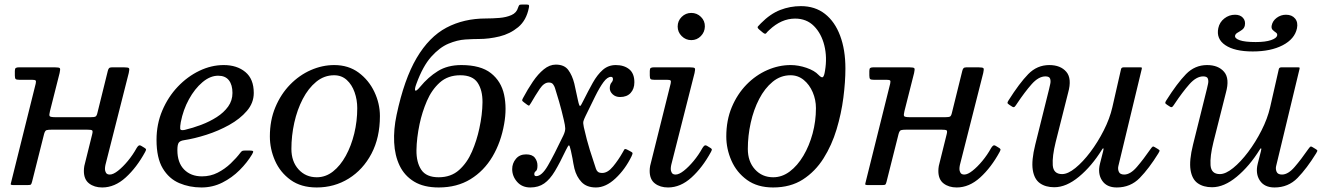

<svg xmlns="http://www.w3.org/2000/svg" viewBox="-20 -817 5884 847"><path d="M548 -495 445 -89Q444 -85 443.5 -80Q443 -75 443 -71Q443 -63 447.5 -55Q452 -47 464.5 -47Q479.5 -47 500.8 -63.8Q522 -80.5 544 -107Q566 -133.5 582.5 -163.5Q586.5 -170.5 591.2 -174.2Q596 -178 604 -173L615.5 -166Q622 -162.5 623.8 -159.2Q625.5 -156 620.5 -147Q583 -78 534.5 -34Q486 10 431 10Q396 10 373 -7.8Q350 -25.5 350 -63Q350 -67 350.5 -73.8Q351 -80.5 352 -85L386.5 -224Q390.5 -239 386.2 -242Q382 -245 363 -245H210Q192 -245 185.2 -242.8Q178.5 -240.5 174.5 -226L121.5 -15.5Q119 -5.5 116.2 -3Q113.5 -0.5 100.5 -0.5H40.5Q26 -0.5 27.2 -5.2Q28.5 -10 31 -20.5L137.5 -448Q140 -459 137 -462Q134 -465 121.5 -465H65.5Q53 -465 49.2 -468.2Q45.5 -471.5 45.5 -484V-504Q45.5 -514.5 49.8 -517.2Q54 -520 63.5 -520H221.5Q241 -520 244 -516Q247 -512 243 -495L200.5 -327Q196 -309.5 199 -304.8Q202 -300 225 -300H380Q396 -300 401.2 -302.8Q406.5 -305.5 409.5 -318L455.5 -504Q457 -511 460.5 -515.5Q464 -520 473.5 -520H526.5Q546 -520 549 -516Q552 -512 548 -495Z M670.5 -200Q670.5 -269.5 696 -329.5Q721.5 -389.5 764.2 -434.5Q807 -479.5 859.8 -504.8Q912.5 -530 967 -530Q1025.5 -530 1062.5 -499.2Q1099.5 -468.5 1099.5 -407Q1099.5 -363 1069.2 -327.8Q1039 -292.5 991.5 -266Q944 -239.5 890.8 -222.5Q837.5 -205.5 791.5 -198.5Q774.5 -196 768.5 -187.5Q762.5 -179 762.5 -155Q762.5 -99.5 792.2 -69.2Q822 -39 871 -39Q908.5 -39 940.2 -55.2Q972 -71.5 997.5 -95.8Q1023 -120 1041 -144Q1045.5 -150 1049.5 -151.5Q1053.5 -153 1064.5 -153H1079Q1093.5 -153 1096.2 -150.2Q1099 -147.5 1092 -136Q1070.5 -100 1037 -66.5Q1003.5 -33 960.8 -11.5Q918 10 868.5 10Q816 10 770.8 -9.2Q725.5 -28.5 698 -74.2Q670.5 -120 670.5 -200ZM795 -244Q831 -252.5 868 -266.5Q905 -280.5 936.2 -300.5Q967.5 -320.5 986.5 -347Q1005.5 -373.5 1005.5 -407Q1005.5 -442.5 989.8 -462.8Q974 -483 942.5 -483Q907 -483 873 -454.2Q839 -425.5 813.5 -379Q788 -332.5 777.5 -278Q774 -258 775 -249Q776 -240 795 -244Z M1170.5 -215Q1170.5 -286.5 1194.8 -344.2Q1219 -402 1259.8 -443.8Q1300.5 -485.5 1351.2 -507.8Q1402 -530 1454.5 -530Q1517 -530 1562 -496.8Q1607 -463.5 1631.5 -411.8Q1656 -360 1656 -305Q1656 -210 1618.8 -139.2Q1581.5 -68.5 1518.2 -29.2Q1455 10 1377 10Q1308 10 1262 -23.2Q1216 -56.5 1193.2 -108.2Q1170.5 -160 1170.5 -215ZM1265.5 -160Q1265.5 -104.5 1297 -69.8Q1328.5 -35 1377.5 -35Q1416.5 -35 1449 -60.5Q1481.5 -86 1505.5 -129.8Q1529.5 -173.5 1542.8 -228Q1556 -282.5 1556 -340Q1556 -377 1544.2 -410.2Q1532.5 -443.5 1509.8 -464.2Q1487 -485 1454 -485Q1410 -485 1375 -456.2Q1340 -427.5 1315.5 -380.2Q1291 -333 1278.2 -275.5Q1265.5 -218 1265.5 -160Z M2313 -782.5Q2302 -727 2266 -697.2Q2230 -667.5 2183.5 -656.2Q2137 -645 2093.5 -645Q2068 -645 2032.5 -642.8Q1997 -640.5 1958.2 -624.2Q1919.5 -608 1882.5 -566.8Q1845.5 -525.5 1817 -447.5Q1808 -423.5 1811.8 -418Q1815.5 -412.5 1833.5 -434Q1869 -477 1911.8 -503.5Q1954.5 -530 2015 -530Q2100.5 -530 2145.8 -494.2Q2191 -458.5 2203.8 -399.2Q2216.5 -340 2204 -270Q2190 -189.5 2152.5 -126.2Q2115 -63 2055.5 -26.5Q1996 10 1915.5 10Q1849.5 10 1807 -15.8Q1764.5 -41.5 1743 -86.2Q1721.5 -131 1718.8 -188.8Q1716 -246.5 1729.5 -310Q1763 -468 1818 -561.2Q1873 -654.5 1949.5 -695Q2026 -735.5 2124 -735.5Q2153.5 -735.5 2183.5 -738Q2213.5 -740.5 2236.2 -750.5Q2259 -760.5 2265.5 -783.5Q2268.5 -792 2270.8 -794.5Q2273 -797 2282.5 -797H2303Q2311.5 -797 2313.2 -794.2Q2315 -791.5 2313 -782.5ZM1831 -270Q1818 -208 1817.2 -154.5Q1816.5 -101 1838.5 -68Q1860.5 -35 1915 -35Q1969.5 -35 2005.2 -67Q2041 -99 2062.2 -148.5Q2083.5 -198 2094.5 -250Q2108 -312 2108.5 -365.5Q2109 -419 2087 -452Q2065 -485 2010.5 -485Q1956 -485 1920.2 -453Q1884.5 -421 1863.2 -371.5Q1842 -322 1831 -270Z M2239.5 -71Q2239.5 -96.5 2255.8 -116.2Q2272 -136 2301 -136Q2328 -136 2339.5 -121Q2351 -106 2351 -87Q2351 -67 2344 -62.2Q2337 -57.5 2337 -49Q2337 -40 2345.5 -40Q2370 -40 2397 -86.5Q2424 -133 2465 -219Q2474 -238 2473.5 -251Q2473 -264 2467.5 -287Q2458 -328.5 2446.5 -368.5Q2435 -408.5 2428 -429.5Q2425.5 -437.5 2419.8 -445.2Q2414 -453 2401 -453Q2380 -453 2361.2 -425.2Q2342.5 -397.5 2322 -362Q2317 -354 2315 -351.8Q2313 -349.5 2305.5 -355L2291.5 -365.5Q2284 -371 2283.5 -373.8Q2283 -376.5 2287 -384Q2308 -423.5 2330.8 -457Q2353.5 -490.5 2379 -511.2Q2404.5 -532 2432 -532Q2469.5 -532 2487 -508.2Q2504.5 -484.5 2513.5 -448.5Q2516 -438 2521.2 -413.2Q2526.5 -388.5 2529.5 -375Q2535.5 -347 2539.5 -349.5Q2543.5 -352 2553.5 -373Q2575 -416 2595 -451.8Q2615 -487.5 2639.2 -508.8Q2663.5 -530 2696.5 -530Q2733 -530 2755.8 -511.5Q2778.5 -493 2778.5 -454Q2778.5 -425 2762 -407Q2745.5 -389 2715.5 -389Q2695.5 -389 2682.8 -401Q2670 -413 2670 -428Q2670.5 -444.5 2677.2 -452.2Q2684 -460 2684 -468Q2684 -478 2675.5 -478Q2659.5 -478 2642.5 -455Q2625.5 -432 2606 -392.8Q2586.5 -353.5 2563 -305Q2556 -290.5 2553.8 -282.5Q2551.5 -274.5 2555.5 -256Q2568.5 -198.5 2582 -155.5Q2595.5 -112.5 2609 -72.5Q2611.5 -64.5 2617.5 -59.2Q2623.5 -54 2637 -54Q2661 -54 2684.8 -83Q2708.5 -112 2726.5 -144Q2731.5 -152.5 2734 -157.2Q2736.5 -162 2746.5 -157L2758 -151Q2769 -145.5 2770.2 -142.2Q2771.5 -139 2766 -127.5Q2738 -70 2695.2 -30Q2652.5 10 2609 10Q2568 10 2545.5 -13.8Q2523 -37.5 2514 -73.5Q2511 -87 2509.2 -96.5Q2507.5 -106 2505.5 -118.2Q2503.5 -130.5 2498.5 -152Q2493 -177 2489.5 -175.8Q2486 -174.5 2476.5 -155Q2450 -99 2428 -62.2Q2406 -25.5 2380.8 -7.8Q2355.5 10 2319.5 10Q2283 10 2261.2 -14.8Q2239.5 -39.5 2239.5 -71Z M2969.5 -700Q2969.5 -725 2987.2 -742.5Q3005 -760 3029.5 -760Q3054.5 -760 3072.2 -742.5Q3090 -725 3089.5 -700Q3089 -675.5 3071.8 -657.8Q3054.5 -640 3029.5 -640Q3005 -640 2987.2 -657.8Q2969.5 -675.5 2969.5 -700ZM3044 -495 2941 -89Q2940 -85 2939.5 -80Q2939 -75 2939 -71Q2939 -63 2943.5 -55Q2948 -47 2960.5 -47Q2975.5 -47 2996.8 -63.8Q3018 -80.5 3040 -107Q3062 -133.5 3078.5 -163.5Q3082.5 -170.5 3087.2 -174.2Q3092 -178 3100 -173L3111.5 -166Q3118 -162.5 3119.8 -159.2Q3121.5 -156 3116.5 -147Q3079 -78 3030.5 -34Q2982 10 2927 10Q2892 10 2869 -7.8Q2846 -25.5 2846 -63Q2846 -67 2846.5 -73.8Q2847 -80.5 2848 -85L2938.5 -448Q2941 -459 2938 -462Q2935 -465 2922.5 -465H2866.5Q2854 -465 2850.2 -468.2Q2846.5 -471.5 2846.5 -484V-504Q2846.5 -514.5 2850.8 -517.2Q2855 -520 2864.5 -520H3022.5Q3042 -520 3045 -516Q3048 -512 3044 -495Z M3184 -215Q3184 -286.5 3208.2 -344.2Q3232.5 -402 3273.2 -443.8Q3314 -485.5 3364.8 -507.8Q3415.5 -530 3468 -530Q3502 -530 3537.8 -517.8Q3573.5 -505.5 3591 -486.5Q3604.5 -472.5 3610.2 -477Q3616 -481.5 3619.5 -505Q3629.5 -564 3616.5 -616.5Q3603.5 -669 3570.8 -702Q3538 -735 3487.5 -735Q3427 -735 3374 -685Q3364.5 -676.5 3360.2 -670.5Q3356 -664.5 3345 -673.5L3330 -686Q3319 -695 3323.5 -700.2Q3328 -705.5 3337 -714.5Q3378 -756 3421.8 -773Q3465.5 -790 3513 -790Q3575.5 -790 3619.2 -755.8Q3663 -721.5 3686.2 -659.5Q3709.5 -597.5 3709.5 -515Q3709.5 -456.5 3700.5 -386.2Q3691.5 -316 3670.5 -246.2Q3649.5 -176.5 3613 -118.5Q3576.5 -60.5 3521.8 -25.2Q3467 10 3390.5 10Q3321.5 10 3275.5 -23.2Q3229.5 -56.5 3206.8 -108.2Q3184 -160 3184 -215ZM3279 -160Q3279 -104.5 3310.5 -69.8Q3342 -35 3391 -35Q3430 -35 3464 -60.5Q3498 -86 3524 -129.8Q3550 -173.5 3564.8 -228Q3579.5 -282.5 3579.5 -340Q3579.5 -377 3565.2 -410.2Q3551 -443.5 3525.8 -464.2Q3500.5 -485 3467.5 -485Q3423.5 -485 3388.5 -456.2Q3353.5 -427.5 3329 -380.2Q3304.5 -333 3291.8 -275.5Q3279 -218 3279 -160Z M4317.5 -495 4214.5 -89Q4213.5 -85 4213 -80Q4212.5 -75 4212.5 -71Q4212.5 -63 4217 -55Q4221.5 -47 4234 -47Q4249 -47 4270.2 -63.8Q4291.5 -80.5 4313.5 -107Q4335.5 -133.5 4352 -163.5Q4356 -170.5 4360.8 -174.2Q4365.5 -178 4373.5 -173L4385 -166Q4391.5 -162.5 4393.2 -159.2Q4395 -156 4390 -147Q4352.5 -78 4304 -34Q4255.5 10 4200.5 10Q4165.5 10 4142.5 -7.8Q4119.5 -25.5 4119.5 -63Q4119.5 -67 4120 -73.8Q4120.5 -80.5 4121.5 -85L4156 -224Q4160 -239 4155.8 -242Q4151.5 -245 4132.5 -245H3979.5Q3961.5 -245 3954.8 -242.8Q3948 -240.5 3944 -226L3891 -15.5Q3888.5 -5.5 3885.8 -3Q3883 -0.5 3870 -0.5H3810Q3795.5 -0.5 3796.8 -5.2Q3798 -10 3800.5 -20.5L3907 -448Q3909.5 -459 3906.5 -462Q3903.5 -465 3891 -465H3835Q3822.5 -465 3818.8 -468.2Q3815 -471.5 3815 -484V-504Q3815 -514.5 3819.2 -517.2Q3823.5 -520 3833 -520H3991Q4010.5 -520 4013.5 -516Q4016.5 -512 4012.5 -495L3970 -327Q3965.5 -309.5 3968.5 -304.8Q3971.5 -300 3994.5 -300H4149.5Q4165.5 -300 4170.8 -302.8Q4176 -305.5 4179 -318L4225 -504Q4226.5 -511 4230 -515.5Q4233.5 -520 4243 -520H4296Q4315.5 -520 4318.5 -516Q4321.5 -512 4317.5 -495Z M4429 -374Q4477 -450 4516 -490Q4555 -530 4609 -530Q4658.5 -530 4684 -500.2Q4709.5 -470.5 4692 -408L4637 -190Q4621.5 -127.5 4624.2 -88.2Q4627 -49 4665.5 -49Q4691 -49 4724 -75.8Q4757 -102.5 4790 -146.2Q4823 -190 4849.2 -241.8Q4875.5 -293.5 4887 -343.5L4925.5 -512.5Q4927.5 -520 4937.5 -520H5008Q5015.5 -520 5016.8 -518.8Q5018 -517.5 5016.5 -511.5L4913.5 -84Q4910.5 -71 4915.8 -59Q4921 -47 4939.5 -47Q4966.5 -47 4995.5 -80.8Q5024.5 -114.5 5054.5 -158Q5061.5 -168 5064.8 -170Q5068 -172 5074 -168L5086.5 -160.5Q5094 -156 5095.2 -153.5Q5096.5 -151 5090 -140.5Q5049 -74 5008 -32Q4967 10 4906.5 10Q4862 10 4841.8 -20.5Q4821.5 -51 4832.5 -95L4846.5 -150Q4849.5 -161.5 4847.2 -162.5Q4845 -163.5 4841 -156.5Q4796 -84 4740 -37.5Q4684 9 4631 9Q4592.5 9 4567.5 -8.8Q4542.5 -26.5 4536 -67.5Q4529.5 -108.5 4547 -179L4608 -424Q4610.5 -434 4613.2 -447Q4616 -460 4612.5 -470Q4609 -480 4592 -480Q4561.5 -480 4531 -445.5Q4500.5 -411 4466.5 -360Q4461.5 -352 4457 -347Q4452.5 -342 4446 -346L4433.5 -354Q4425 -359.5 4424.5 -362.8Q4424 -366 4429 -374Z M5653 -752Q5679.5 -752 5693.2 -735.2Q5707 -718.5 5701.5 -692Q5691.5 -645 5638.8 -617.5Q5586 -590 5506.5 -590Q5426.5 -590 5385.5 -617.8Q5344.5 -645.5 5354.5 -693Q5360 -719 5381 -735.5Q5402 -752 5428.5 -752Q5451 -752 5463.2 -738.5Q5475.5 -725 5471.5 -704.5Q5469 -692.5 5459.2 -685.5Q5449.5 -678.5 5440 -673.2Q5430.5 -668 5428.5 -660Q5426 -647.5 5449 -639.5Q5472 -631.5 5519.5 -631.5Q5562.5 -631.5 5587 -640Q5611.5 -648.5 5614 -660Q5616 -668.5 5608.5 -673.5Q5601 -678.5 5594.2 -685.2Q5587.5 -692 5590 -704.5Q5594 -725 5612.2 -738.5Q5630.5 -752 5653 -752ZM5125 -374Q5173 -450 5212 -490Q5251 -530 5305 -530Q5354.5 -530 5380 -500.2Q5405.5 -470.5 5388 -408L5333 -190Q5317.5 -127.5 5320.2 -88.2Q5323 -49 5361.5 -49Q5387 -49 5420 -75.8Q5453 -102.5 5486 -146.2Q5519 -190 5545.2 -241.8Q5571.5 -293.5 5583 -343.5L5621.5 -512.5Q5623.5 -520 5633.5 -520H5704Q5711.5 -520 5712.8 -518.8Q5714 -517.5 5712.5 -511.5L5609.5 -84Q5606.5 -71 5611.8 -59Q5617 -47 5635.5 -47Q5662.5 -47 5691.5 -80.8Q5720.5 -114.5 5750.5 -158Q5757.5 -168 5760.8 -170Q5764 -172 5770 -168L5782.5 -160.5Q5790 -156 5791.2 -153.5Q5792.5 -151 5786 -140.5Q5745 -74 5704 -32Q5663 10 5602.5 10Q5558 10 5537.8 -20.5Q5517.5 -51 5528.5 -95L5542.5 -150Q5545.5 -161.5 5543.2 -162.5Q5541 -163.5 5537 -156.5Q5492 -84 5436 -37.5Q5380 9 5327 9Q5288.5 9 5263.5 -8.8Q5238.5 -26.5 5232 -67.5Q5225.5 -108.5 5243 -179L5304 -424Q5306.5 -434 5309.2 -447Q5312 -460 5308.5 -470Q5305 -480 5288 -480Q5257.5 -480 5227 -445.5Q5196.5 -411 5162.5 -360Q5157.5 -352 5153 -347Q5148.5 -342 5142 -346L5129.5 -354Q5121 -359.5 5120.5 -362.8Q5120 -366 5125 -374Z"/></svg>

Font: Besley
Style: Italic
Weight: 400
Italic angle: -13°
Designer: Owen Earl
Foundry: indestructible type*
Version: Version 4.000; ttfautohint (v1.8.4.7-5d5b)